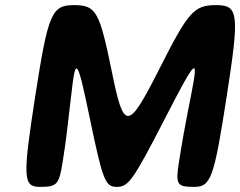

<svg xmlns="http://www.w3.org/2000/svg" viewBox="-20 -731 939 751"><path d="M269 -711C182 -711 168 -678 118 -356C68 -33 70 0 137 0C203 0 211 -9 225 -97C239 -185 241 -209 259 -362C276 -514 282 -505 332 -265C382 -24 392 0 437 0C482 0 500 -24 624 -265C748 -506 758 -515 728 -362C698 -209 694 -185 680 -97C666 -9 672 0 739 0C805 0 817 -33 867 -356C917 -678 913 -711 826 -711C738 -711 717 -687 599 -453C480 -219 464 -219 417 -453C369 -687 356 -711 269 -711Z"/></svg>

Font: Asimov Print
Style: AIt
Weight: 500
Designer: Google
Version: Version 2.000980: 2014